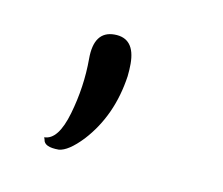

<svg xmlns="http://www.w3.org/2000/svg" viewBox="-33 -95 239 206"><g transform="rotate(10 86.0 8.0)"><path d="M100.8 -29.6Q100.8 -23.2 100 -16Q93.6 28 66.4 57.6Q51.2 73.6 40.8 74.4Q24.8 74.4 24 66.4L23.2 64Q38.4 64 47.2 33.6Q56 3.2 56 -27.2Q56 -57.6 78.4 -57.6Q100.8 -57.6 100.8 -29.6Z"/></g></svg>

Font: Rouge Script
Style: Regular
Weight: 400
Designer: Sabrina Mariela Lopez
Foundry: Typesenses
Version: Version 1.003